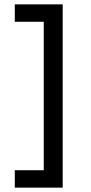

<svg xmlns="http://www.w3.org/2000/svg" viewBox="-20 -732 416 882"><path d="M48 130V50H181V-632H48V-712H268V130Z"/></svg>

Font: Overpass
Style: Regular
Weight: 400
Designer: Delve Withrington, Dave Bailey, Thomas Jockin
Foundry: Delve Fonts LLC
Version: Version 4.000